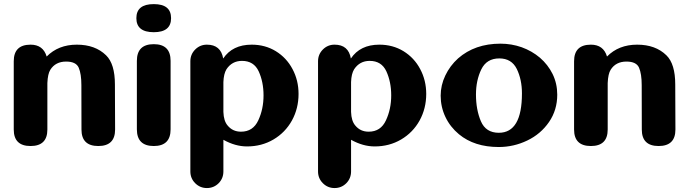

<svg xmlns="http://www.w3.org/2000/svg" viewBox="-20 -721 3411 948"><path d="M548.3 -81.5Q548.3 0 465.3 0Q382.3 0 382.3 -81.5L381.8 -300.8Q381.8 -356 368.7 -386.7Q355.5 -417 306.6 -417Q253.9 -417 228.5 -376.5Q215.8 -356.4 213.9 -311V-81.5Q213.9 0 130.9 0Q47.9 0 47.9 -81.5V-418.5Q47.9 -500.5 130.9 -500.5Q192.9 -500.5 210.4 -441.9Q268.1 -500.5 359.4 -500.5Q450.2 -500.5 503.9 -447.8Q547.4 -405.3 547.4 -303.7Z M739.3 -562Q653.3 -562 653.3 -631.3Q653.3 -700.7 739.3 -700.7Q824.7 -700.7 824.7 -631.3Q824.7 -562 739.3 -562ZM739.3 -502.9Q822.3 -502.9 822.3 -420.4V-82.5Q822.3 0 739.3 0Q655.8 0 655.8 -82.5V-420.4Q655.8 -502.9 739.3 -502.9Z M1174.8 -420.4Q1125.5 -420.4 1098.1 -378.9Q1084.5 -356.4 1083 -315.9V-168.5Q1084.5 -123.5 1104 -101.1Q1128.9 -70.8 1169.9 -70.8Q1229.5 -70.8 1255.4 -127Q1281.2 -182.6 1281.2 -250Q1281.2 -316.4 1257.3 -368.7Q1233.4 -420.4 1174.8 -420.4ZM1001.5 207.5Q967.8 207.5 943.8 183.6Q919.9 159.7 919.9 125.5V-418.5Q919.9 -452.6 943.8 -476.6Q967.8 -500.5 1001.5 -500.5Q1070.3 -500.5 1082 -432.1Q1127.9 -500.5 1222.7 -500.5Q1289.1 -500.5 1341.8 -468.3Q1395 -435.5 1424.3 -379.9Q1454.1 -324.2 1454.1 -257.3Q1454.1 -185.5 1421.4 -126Q1388.2 -66.4 1330.1 -32.2Q1272 2 1199.7 2Q1141.6 2 1083 -30.8V125.5Q1083 159.7 1059.6 183.6Q1035.6 207.5 1001.5 207.5Z M1805.2 -420.4Q1755.9 -420.4 1728.5 -378.9Q1714.8 -356.4 1713.4 -315.9V-168.5Q1714.8 -123.5 1734.4 -101.1Q1759.3 -70.8 1800.3 -70.8Q1859.9 -70.8 1885.7 -127Q1911.6 -182.6 1911.6 -250Q1911.6 -316.4 1887.7 -368.7Q1863.8 -420.4 1805.2 -420.4ZM1631.8 207.5Q1598.1 207.5 1574.2 183.6Q1550.3 159.7 1550.3 125.5V-418.5Q1550.3 -452.6 1574.2 -476.6Q1598.1 -500.5 1631.8 -500.5Q1700.7 -500.5 1712.4 -432.1Q1758.3 -500.5 1853 -500.5Q1919.4 -500.5 1972.2 -468.3Q2025.4 -435.5 2054.7 -379.9Q2084.5 -324.2 2084.5 -257.3Q2084.5 -185.5 2051.8 -126Q2018.6 -66.4 1960.4 -32.2Q1902.3 2 1830.1 2Q1772 2 1713.4 -30.8V125.5Q1713.4 159.7 1689.9 183.6Q1666 207.5 1631.8 207.5Z M2557.1 -259.8Q2557.1 -328.1 2531.7 -380.4Q2505.9 -432.6 2445.3 -432.6Q2382.8 -432.6 2356.4 -378.4Q2330.1 -324.2 2330.1 -254.4Q2330.1 -179.2 2354.5 -122.1Q2378.9 -65.4 2442.9 -65.4Q2557.1 -65.4 2557.1 -259.8ZM2246.1 -58.1Q2202.6 -94.2 2179.2 -143.6Q2155.8 -192.9 2155.8 -248.5Q2155.8 -300.3 2178.7 -348.1Q2201.7 -396.5 2241.7 -432.6Q2324.7 -505.4 2451.2 -505.4Q2505.4 -505.4 2555.7 -487.8Q2606 -469.7 2646 -436Q2685.5 -401.9 2708.5 -355.5Q2731.4 -308.6 2731.4 -253.4Q2731.4 -177.7 2690.9 -118.7Q2649.9 -59.1 2583.5 -27.3Q2516.6 4.9 2442.4 4.9Q2322.3 4.9 2246.1 -58.1Z M3314.9 -81.5Q3314.9 0 3231.9 0Q3148.9 0 3148.9 -81.5L3148.4 -300.8Q3148.4 -356 3135.3 -386.7Q3122.1 -417 3073.2 -417Q3020.5 -417 2995.1 -376.5Q2982.4 -356.4 2980.5 -311V-81.5Q2980.5 0 2897.5 0Q2814.5 0 2814.5 -81.5V-418.5Q2814.5 -500.5 2897.5 -500.5Q2959.5 -500.5 2977.1 -441.9Q3034.7 -500.5 3126 -500.5Q3216.8 -500.5 3270.5 -447.8Q3314 -405.3 3314 -303.7Z"/></svg>

Font: inglobal
Style: Bold
Weight: 700
Designer: Andrey Kochetov, Denis Davydov, Evgeny Yurtaev
Foundry: inglobal.ru
Version: Version 1.00 September 25, 2014, initial release